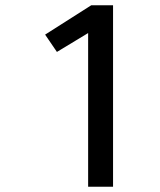

<svg xmlns="http://www.w3.org/2000/svg" viewBox="-20 -712 610 732"><path d="M152 -580 328 -692H411V0H316V-586L197 -514Z"/></svg>

Font: Gen
Style: Regular
Weight: 400
Version: Version 1.000;PS 001.001;hotconv 1.0.56